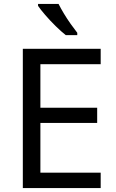

<svg xmlns="http://www.w3.org/2000/svg" viewBox="-20 -964 596 984"><path d="M496 0H97V-714H496V-635H187V-412H478V-334H187V-79H496ZM280 -944Q291 -922 307.5 -894.5Q324 -867 342.5 -841Q361 -815 376 -796V-784H317Q294 -802 265 -830.5Q236 -859 211.5 -887.5Q187 -916 175 -934V-944Z"/></svg>

Font: Noto Sans Hebrew Droid
Style: Regular
Weight: 400
Designer: Monotype Design Team
Foundry: Monotype Imaging Inc.
Version: Version 1.100